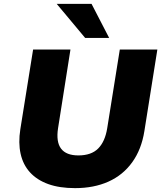

<svg xmlns="http://www.w3.org/2000/svg" viewBox="-20 -961 841 992"><path d="M368 11Q287 11 229 -10Q171 -31 135 -70.5Q99 -110 86.5 -166.5Q74 -223 85 -293L151 -705H344L280 -299Q269 -228 295.5 -193Q322 -158 385 -158Q452 -158 487.5 -194Q523 -230 534 -299L599 -705H793L726 -284Q711 -189 663 -122.5Q615 -56 540 -22.5Q465 11 368 11ZM420 -765 273 -941H453L544 -765Z"/></svg>

Font: Nunito Sans 6pt Black
Style: Italic
Weight: 900
Italic angle: -9°
Version: Version 3.101;gftools[0.9.27]